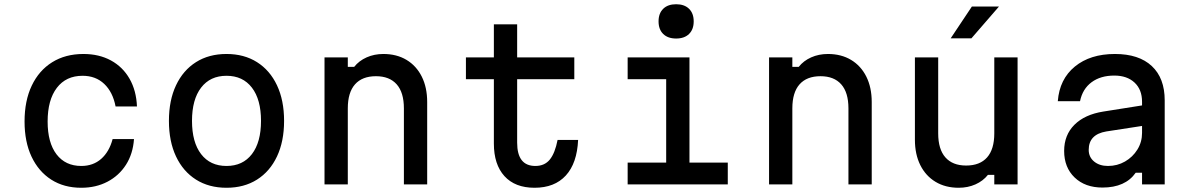

<svg xmlns="http://www.w3.org/2000/svg" viewBox="-20 -871 5640 907"><path d="M364 16Q282 16 222 -22.5Q162 -61 129 -131Q96 -201 96 -297Q96 -395 130 -466.5Q164 -538 226.5 -577Q289 -616 374 -616Q448 -616 504 -585.5Q560 -555 592 -499Q624 -443 627 -368H526Q513 -436 472.5 -474.5Q432 -513 370 -513Q292 -513 248.5 -456Q205 -399 205 -297Q205 -197 247 -142Q289 -87 364 -87Q420 -87 458 -120.5Q496 -154 512 -214H613Q608 -144 575 -92.5Q542 -41 487.5 -12.5Q433 16 364 16Z M1050 16Q967 16 906 -22.5Q845 -61 811.5 -132Q778 -203 778 -300Q778 -397 811.5 -468Q845 -539 906 -577.5Q967 -616 1050 -616Q1133 -616 1194 -577.5Q1255 -539 1288.5 -468Q1322 -397 1322 -300Q1322 -203 1288.5 -132Q1255 -61 1194 -22.5Q1133 16 1050 16ZM1050 -87Q1127 -87 1170 -143Q1213 -199 1213 -300Q1213 -401 1170 -457Q1127 -513 1050 -513Q973 -513 930 -457Q887 -401 887 -300Q887 -199 930 -143Q973 -87 1050 -87Z M1513 0V-600H1623V-555H1653Q1676 -584 1712 -600Q1748 -616 1791 -616Q1854 -616 1900.5 -588Q1947 -560 1972.5 -509Q1998 -458 1998 -389V0H1888V-359Q1888 -434 1854 -472.5Q1820 -511 1756 -511Q1691 -511 1657 -472.5Q1623 -434 1623 -359V0Z M2423 -756V-600H2693V-497H2423V-197Q2423 -87 2509 -87Q2553 -87 2577.5 -117.5Q2602 -148 2614 -210H2711Q2706 -100 2653 -42Q2600 16 2505 16Q2413 16 2363 -39Q2313 -94 2313 -193V-497H2181V-600H2313V-756Z M2945 -600H3237V-103H3418V0H2945V-103H3127V-497H2945ZM3174 -689Q3135 -689 3113 -710.5Q3091 -732 3091 -770Q3091 -808 3113 -829.5Q3135 -851 3174 -851Q3213 -851 3235 -829.5Q3257 -808 3257 -770Q3257 -732 3235 -710.5Q3213 -689 3174 -689Z M3613 0V-600H3723V-555H3753Q3776 -584 3812 -600Q3848 -616 3891 -616Q3954 -616 4000.5 -588Q4047 -560 4072.5 -509Q4098 -458 4098 -389V0H3988V-359Q3988 -434 3954 -472.5Q3920 -511 3856 -511Q3791 -511 3757 -472.5Q3723 -434 3723 -359V0Z M4787 -600V0H4677V-45H4647Q4624 -16 4588 0Q4552 16 4509 16Q4446 16 4399.5 -12Q4353 -40 4327.5 -91Q4302 -142 4302 -211V-600H4412V-241Q4412 -166 4446 -127.5Q4480 -89 4544 -89Q4609 -89 4643 -127.5Q4677 -166 4677 -241V-600ZM4471 -690 4571 -840H4699L4569 -690Z M5345 -55Q5296 15 5188 15Q5106 15 5056.5 -32.5Q5007 -80 5007 -158Q5007 -233 5055.5 -281.5Q5104 -330 5192 -344L5375 -373V-390Q5375 -448 5339.5 -481Q5304 -514 5244 -514Q5179 -514 5136.5 -482.5Q5094 -451 5082 -393H4977Q4985 -497 5057.5 -556.5Q5130 -616 5247 -616Q5360 -616 5421 -559Q5482 -502 5482 -397V0H5375V-55ZM5123 -163Q5123 -129 5148.5 -108Q5174 -87 5214 -87Q5258 -87 5294.5 -108Q5331 -129 5353 -164.5Q5375 -200 5375 -243V-276L5206 -250Q5123 -236 5123 -163Z"/></svg>

Font: Martian Mono
Style: Regular
Weight: 400
Monospace: yes
Designer: Roman Shamin
Foundry: Evil Martians
Version: Version 1.000; ttfautohint (v1.8.4.7-5d5b)